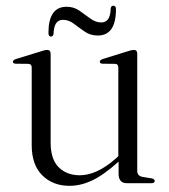

<svg xmlns="http://www.w3.org/2000/svg" viewBox="-20 -624 574 654"><path d="M88 -129.5V-394Q88 -406 76.5 -406.5L33.5 -407Q24 -407.5 24 -413.5Q24 -419.5 34.5 -423L119 -449Q133.5 -454 140 -454Q152.5 -454 152.5 -441V-138Q152.5 -81.5 180 -54.2Q207.5 -27 252 -27Q279.5 -27 309.8 -40.5Q340 -54 375 -84.5L383 -92V-394Q383 -406 372.5 -406.5L329 -407Q320 -407.5 320 -413.5Q320 -419.5 330 -423L414 -449Q428.5 -454 435.5 -454Q447.5 -454 447.5 -441V-42Q447.5 -25 465 -21.5L496 -16.5Q507 -14.5 507 -7.5Q507 0 495.5 0H412Q384 0 384 -32V-73.5Q332 -27 293.2 -9Q254.5 9 217 9Q160 9 124 -26.8Q88 -62.5 88 -129.5ZM313 -503Q288 -503 268.8 -516.2Q249.5 -529.5 231.8 -543Q214 -556.5 194.5 -556.5Q164 -556.5 162.5 -510Q161.5 -499.5 153.5 -499.5Q145 -499.5 145 -512Q145 -601 207 -601Q231.5 -601 250.8 -587.5Q270 -574 287.8 -560.8Q305.5 -547.5 325 -547.5Q356 -547.5 357 -594.5Q358 -604.5 366 -604.5Q375 -604.5 375 -592.5Q375 -503 313 -503Z"/></svg>

Font: Fraunces 72pt S000 Light
Style: Regular
Weight: 300
Version: Version 1.000; ttfautohint (v1.8.3)